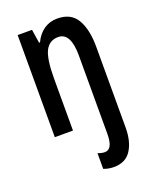

<svg xmlns="http://www.w3.org/2000/svg" viewBox="-147 -632 762 954"><g transform="rotate(-20 234.5 -155.0)"><path d="M288 240Q259 240 234 230V147Q254 155 271 155Q313 155 313 74V-341Q313 -462 247 -462Q201 -462 179.5 -421Q158 -380 158 -274V0H62V-540H138L149 -468H154Q172 -507 203 -528.5Q234 -550 274 -550Q347 -550 378 -496.5Q409 -443 409 -352V75Q409 149 379.5 194.5Q350 240 288 240Z"/></g></svg>

Font: Noto Sans Georgian ExtraCondensed Medium
Style: Regular
Weight: 500
Width: 2
Designer: Monotype Design Team, Akaki Razmadze
Foundry: Google LLC
Version: Version 2.005; ttfautohint (v1.8.4.7-5d5b)